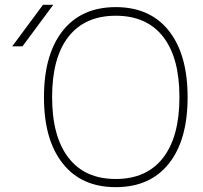

<svg xmlns="http://www.w3.org/2000/svg" viewBox="-20 -772 850 804"><path d="M267.6 -110.4Q335.9 -22.5 464.8 -22.5Q593.8 -22.5 662.6 -110.8Q731.4 -199.2 731.4 -365.2Q731.4 -531.2 662.6 -618.7Q593.8 -706.1 464.8 -706.1Q335.9 -706.1 267.1 -618.7Q198.2 -531.2 198.2 -365.2Q198.2 -199.2 267.6 -110.4ZM74.2 -578.1H31.2L160.2 -752H203.1ZM243.2 -86.9Q164.1 -185.5 164.1 -364.7Q164.1 -543.9 242.7 -643.1Q321.3 -742.2 464.8 -742.2Q608.4 -742.2 687 -643.1Q765.6 -543.9 765.6 -364.7Q765.6 -185.5 687 -86.9Q608.4 11.7 464.8 11.7Q321.3 11.7 243.2 -86.9Z"/></svg>

Font: Gen Shin Gothic ExtraLight
Style: Regular
Weight: 100
Designer: [Source Han Sans]
Ryoko NISHIZUKA  (kana & ideographs); Paul D. Hunt (Latin, Greek & Cyrillic); Wenlong ZHANG  (bopomofo
Version: Version 1.002.20150607